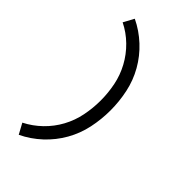

<svg xmlns="http://www.w3.org/2000/svg" viewBox="-298 -926 1172 1172"><g transform="rotate(45 288.0 -340.0)"><path d="M122 161Q191 128 248 75Q305 22 343 -45Q381 -112 397 -187.5Q413 -263 413 -340Q413 -417 397 -492.5Q381 -568 343 -635Q305 -702 248 -755Q191 -808 122 -841L85 -773Q144 -744 191.5 -697.5Q239 -651 270.5 -593Q302 -535 315 -470.5Q328 -406 328 -340Q328 -275 315 -210Q302 -145 270.5 -87Q239 -29 191.5 17Q144 63 85 93Z"/></g></svg>

Font: Iosevka Sparkle
Style: Regular
Weight: 400
Designer: Belleve Invis
Foundry: Belleve Invis
Version: Version 4.5.0; ttfautohint (v1.8.3)